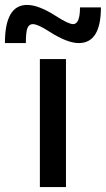

<svg xmlns="http://www.w3.org/2000/svg" viewBox="-55 -760 430 780"><path d="M172 -695Q223 -662 242 -662Q270 -662 270 -730H355Q355 -585 265 -585Q219 -585 148 -630Q99 -662 78 -662Q63 -662 56.5 -646Q50 -630 50 -585H-35Q-35 -740 55 -740Q102 -740 172 -695ZM107 0V-520H213V0Z"/></svg>

Font: M PLUS 1p Medium
Style: Regular
Weight: 500
Version: Version 1.062